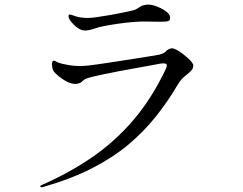

<svg xmlns="http://www.w3.org/2000/svg" viewBox="-20 -779 1040 821"><path d="M607 -759Q623 -761 646 -753Q669 -745 687 -732.5Q705 -720 707 -708Q709 -694 702 -690Q695 -686 670 -686Q645 -686 593 -687Q574 -687 545 -684.5Q516 -682 484.5 -677.5Q453 -673 427 -668Q401 -663 388 -658Q363 -649 344 -648.5Q325 -648 305 -665Q281 -686 275 -701Q271 -712 275 -716Q278 -718 287 -715Q296 -712 308 -708Q321 -704 343.5 -702.5Q366 -701 402 -707Q425 -710 455.5 -715.5Q486 -721 512 -726.5Q538 -732 550 -735Q561 -738 568 -743Q575 -748 583 -752.5Q591 -757 607 -759ZM740 -417Q697 -344 645.5 -279.5Q594 -215 527.5 -159.5Q461 -104 371.5 -58.5Q282 -13 163 21Q153 23 153 19Q151 16 154.5 14Q158 12 161 11Q279 -41 376 -108Q473 -175 551 -266.5Q629 -358 688 -482Q696 -499 692 -504Q687 -510 666 -507Q656 -505 628.5 -500Q601 -495 565 -488.5Q529 -482 491 -475Q453 -468 421 -461Q389 -454 372 -450Q348 -444 340.5 -438.5Q333 -433 329 -428.5Q325 -424 311 -421Q286 -417 257.5 -434.5Q229 -452 212 -471Q205 -479 203 -494.5Q201 -510 205 -517Q209 -522 218 -517Q227 -512 233 -510Q243 -506 278 -500Q313 -494 360 -499Q371 -500 401.5 -504.5Q432 -509 472 -515Q512 -521 552 -527.5Q592 -534 621.5 -538.5Q651 -543 660 -545Q681 -550 689.5 -559.5Q698 -569 711 -572Q719 -574 733 -567Q747 -560 760.5 -549.5Q774 -539 783 -531Q808 -508 806.5 -498Q805 -488 803 -484Q796 -473 775 -457Q754 -441 740 -417Z"/></svg>

Font: Shippori Mincho TTF
Style: Regular
Weight: 400
Version: Version 2.100